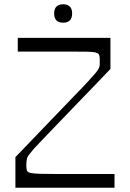

<svg xmlns="http://www.w3.org/2000/svg" viewBox="-20 -877 607 897"><path d="M52 0V-143Q79 -171 118.5 -212Q158 -253 202.5 -299.5Q247 -346 289.5 -390Q332 -434 365.5 -469Q399 -504 414 -522Q436 -545 442 -559Q446 -567 446 -576.5Q446 -586 446 -602Q446 -614 443 -621Q440 -628 427.5 -631.5Q415 -635 386.5 -635.5Q358 -636 308 -636Q280 -636 256 -636Q232 -636 205.5 -636Q179 -636 145 -636Q111 -636 63 -636V-700H496V-555Q470 -527 430.5 -486.5Q391 -446 347 -400Q303 -354 261 -310.5Q219 -267 186.5 -233Q154 -199 139 -183Q123 -164 115 -153.5Q107 -143 105 -131.5Q103 -120 103 -102Q103 -88 106 -80Q109 -72 123 -69Q137 -66 167.5 -65Q198 -64 253 -64Q290 -64 325 -64Q360 -64 405.5 -64Q451 -64 515 -64V0ZM275 -771Q233 -771 233 -814Q233 -836 244 -846.5Q255 -857 275 -857Q295 -857 306 -846.5Q317 -836 317 -814Q317 -792 306 -781.5Q295 -771 275 -771Z"/></svg>

Font: Ojuju
Style: Regular
Weight: 400
Designer: Chisaokwu Joboson, Mirko Velimirovic
Foundry: Udi Foundry
Version: Version 1.000